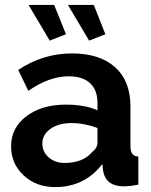

<svg xmlns="http://www.w3.org/2000/svg" viewBox="-20 -750 614 780"><path d="M204 10Q127 10 76 -37.5Q25 -85 25 -156Q25 -231 87.5 -278Q150 -325 248 -325Q324 -325 376 -302V-332Q376 -384 346 -412Q316 -440 259 -440Q180 -440 95 -381L54 -466Q155 -533 272 -533Q385 -533 447.5 -477Q510 -421 510 -317V-154Q510 -115 542 -114V0Q508 7 483 7Q411 7 399 -55L396 -84Q324 10 204 10ZM242 -88Q317 -88 354 -132Q376 -149 376 -170V-230Q323 -250 270 -250Q218 -250 185 -226.5Q152 -203 152 -167Q152 -133 178 -110.5Q204 -88 242 -88ZM342 -585 256 -730H361L408 -611ZM182 -585 96 -730H200L248 -611Z"/></svg>

Font: Raleway
Style: Bold
Weight: 700
Designer: Matt McInerney, Pablo Impallari, Rodrigo Fuenzalida
Foundry: Matt McInerney, Pablo Impallari, Rodrigo Fuenzalida
Version: Version 3.000